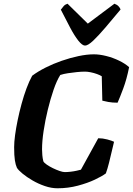

<svg xmlns="http://www.w3.org/2000/svg" viewBox="-20 -1012 714 1032"><path d="M289 0Q256 0 221 -12Q186 -24 155 -42Q124 -60 101.5 -78.5Q79 -97 71 -110Q64 -125 60 -150Q56 -175 56 -221Q56 -248 61 -285.5Q66 -323 75 -366.5Q84 -410 96 -454Q108 -498 122.5 -537Q137 -576 153 -605Q184 -628 224.5 -648.5Q265 -669 311 -685Q357 -701 402 -710.5Q447 -720 485 -720Q515 -720 551 -711Q587 -702 620 -686Q653 -670 674 -651Q661 -586 642.5 -536.5Q624 -487 612 -460Q584 -460 562 -464Q540 -468 530 -471L527 -602Q518 -608 501.5 -614Q485 -620 467.5 -623.5Q450 -627 437 -627Q417 -627 393 -624.5Q369 -622 345.5 -618.5Q322 -615 304 -609Q285 -579 268 -529.5Q251 -480 237 -422.5Q223 -365 214.5 -309Q206 -253 206 -209Q206 -195 207.5 -178Q209 -161 213 -145Q217 -137 231.5 -127Q246 -117 264.5 -108Q283 -99 300.5 -93Q318 -87 328 -87Q342 -87 359.5 -89Q377 -91 392.5 -94.5Q408 -98 415 -100L508 -269Q532 -269 556.5 -262.5Q581 -256 593 -250Q588 -230 581 -199.5Q574 -169 566 -137Q558 -105 549 -80Q529 -65 490 -46.5Q451 -28 398.5 -14Q346 0 289 0ZM437 -767Q422 -767 401 -793.5Q380 -820 356.5 -864.5Q333 -909 307 -960Q315 -971 322.5 -979.5Q330 -988 343 -992L452 -885L595 -992Q609 -987 617 -978.5Q625 -970 628 -961Q585 -909 547 -864.5Q509 -820 481 -793.5Q453 -767 437 -767Z"/></svg>

Font: Texturina Medium 12pt ExtraBold
Style: Italic
Weight: 800
Italic angle: -11°
Version: Version 1.002